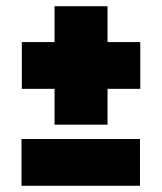

<svg xmlns="http://www.w3.org/2000/svg" viewBox="-20 -597 520 616"><path d="M430 -462V-312H325V-197H155V-312H50V-462H155V-577H325V-462ZM49 -1V-151H429V-1Z"/></svg>

Font: Raleway-v4020 Black
Style: Regular
Weight: 900
Designer: Matt McInerney, Pablo Impallari, Rodrigo Fuenzalida
Foundry: Matt McInerney, Pablo Impallari, Rodrigo Fuenzalida
Version: Version 4.020;PS 004.020;hotconv 1.0.88;makeotf.lib2.5.64775